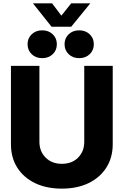

<svg xmlns="http://www.w3.org/2000/svg" viewBox="-20 -1124 745 1156"><path d="M352.5 11.7Q259.3 11.7 190.4 -21.7Q121.6 -55.2 83.7 -115.2Q45.9 -175.3 45.9 -255.9V-727.5H217.3V-270Q217.3 -212.9 254.6 -175.3Q292 -137.7 352.5 -137.7Q413.1 -137.7 450.2 -175Q487.3 -212.4 487.3 -270V-727.5H658.7V-255.9Q658.7 -175.8 620.6 -115.5Q582.5 -55.2 513.7 -21.7Q444.8 11.7 352.5 11.7ZM293.5 -1104 349.6 -1029.8 408.7 -1104H523.4V-1103.5L408.7 -962.9H290.5L178.7 -1103.5V-1104ZM233.9 -773.9Q195.8 -773.9 170.9 -797.6Q146 -821.3 146 -857.9Q146 -894 170.9 -917.7Q195.8 -941.4 233.9 -941.4Q272.5 -941.4 297.4 -917.7Q322.3 -894 322.3 -857.9Q322.3 -821.3 297.4 -797.6Q272.5 -773.9 233.9 -773.9ZM456.5 -773.9Q418.5 -773.9 393.6 -797.6Q368.7 -821.3 368.7 -857.9Q368.7 -894 393.6 -917.7Q418.5 -941.4 456.5 -941.4Q495.1 -941.4 520 -917.7Q544.9 -894 544.9 -857.9Q544.9 -821.3 520 -797.6Q495.1 -773.9 456.5 -773.9Z"/></svg>

Font: Inter Display ExtraBold
Style: Regular
Weight: 800
Designer: Rasmus Andersson
Foundry: rsms
Version: Version 4.000;git-a52131595